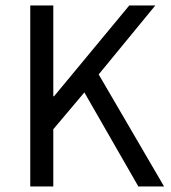

<svg xmlns="http://www.w3.org/2000/svg" viewBox="-20 -676 619 696"><path d="M89.7 0V-656.3H173.2V-327.1H176L448.7 -656.3H543.1L337.7 -406.2L574.8 0H481.6L285.8 -341L173.2 -207.5V0Z"/></svg>

Font: Source Sans 3 VF
Style: Regular
Weight: 200
Designer: Paul D. Hunt
Foundry: Adobe
Version: Version 3.046;hotconv 1.0.118;makeotfexe 2.5.65603